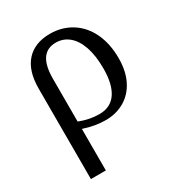

<svg xmlns="http://www.w3.org/2000/svg" viewBox="-164 -575 828 895"><g transform="rotate(-30 249.5 -128.0)"><path d="M64.5 -273.9Q64.5 -369.1 109.6 -419.2Q154.8 -469.2 237.3 -469.2Q300.8 -469.2 351.8 -437.5Q402.8 -405.8 430.7 -347.2Q458.5 -288.6 458.5 -210.9Q458.5 -142.1 433.8 -92.5Q409.2 -43 364.5 -16.6Q319.8 9.8 262.7 9.8Q205.6 9.8 145 -10.7V212.9H64.5ZM251 -29.3Q311.5 -29.3 342.3 -74.5Q373 -119.6 373 -204.6Q373 -273.9 356.4 -322Q339.8 -370.1 309.8 -395Q279.8 -419.9 240.2 -419.9Q145 -419.9 145 -280.8V-50.3Q197.8 -29.3 251 -29.3Z"/></g></svg>

Font: Tinos
Style: Regular
Weight: 400
Designer: Steve Matteson
Foundry: Monotype Imaging Inc.
Version: Version 1.23